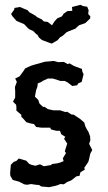

<svg xmlns="http://www.w3.org/2000/svg" viewBox="-20 -763 450 797"><path d="M80 2 59 -9 33 -16 23 -33 22 -44 25 -79 37 -91 48 -95 58 -105 89 -96 101 -83 110 -79 127 -75 146 -81 162 -73 193 -78 195 -82 218 -85 229 -88 244 -94 241 -106 254 -128 249 -135 259 -167 246 -187 251 -195 234 -206 229 -220H214L191 -226L189 -233H152L130 -236L121 -248L105 -251L89 -256L77 -270L68 -279L69 -286L48 -304V-319L47 -328L34 -341L43 -358V-385L42 -402L50 -423L43 -437L61 -446L73 -462L81 -473L83 -478L97 -485L111 -491L128 -496L143 -500L167 -507H170L203 -510L222 -505L245 -506L261 -497L269 -500L287 -489L320 -477L322 -465L327 -455L319 -423L305 -417L300 -409L280 -406L262 -420L249 -427H230L225 -429L199 -437H179L159 -428L150 -422L137 -417L135 -402L130 -389L125 -362L139 -348L144 -333L159 -319L164 -320L179 -310L202 -305H230L251 -298L259 -299L276 -288L286 -287L301 -277L313 -269L330 -254L334 -239L340 -227L347 -216L354 -197L355 -181L350 -166L363 -140L355 -126L351 -108L347 -92L344 -87L330 -67L332 -59L314 -48L310 -33L297 -31L277 -15L270 -12L258 -7L245 2L230 1L221 5L207 9L184 14L151 11L142 5L129 4L109 1L92 4ZM195 -582 183 -586 154 -597 142 -607 135 -619 131 -621 118 -634 101 -642 94 -648 80 -663 68 -668 49 -676 32 -695 26 -705 39 -723 40 -730 63 -734 79 -727 94 -721 103 -711H104L127 -698L134 -692L154 -682L162 -674L178 -672L196 -658L206 -674L218 -687L237 -695L244 -706L260 -717L280 -718L279 -734L314 -743L324 -738L342 -735L348 -720L346 -705L355 -695L354 -686L334 -667L308 -658L299 -650L293 -644L267 -634L256 -629L241 -615L229 -608L219 -596Z"/></svg>

Font: Winky Rough
Style: Regular
Weight: 400
Designer: Simon Atzbach
Foundry: typofactur
Version: Version 1.206